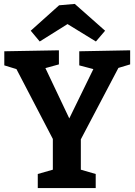

<svg xmlns="http://www.w3.org/2000/svg" viewBox="-20 -961 688 981"><path d="M645 -632 585 -614 393 -249V-94L469 -72V0H173V-72L250 -94V-251L64 -608L2 -627V-699L281 -704V-632L212 -613L334 -356L457 -608L385 -627V-699L645 -704ZM362 -941 517 -804 470 -749 325 -838 183 -749 137 -804 282 -934Z"/></svg>

Font: Bitter Pro
Style: Bold
Weight: 700
Designer: Sol Matas, and Bitter project Authors
Foundry: Sol Matas
Version: Version 1.010